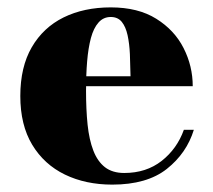

<svg xmlns="http://www.w3.org/2000/svg" viewBox="-20 -490 578 520"><path d="M284 10Q212 10 155.8 -17.2Q99.5 -44.5 67.2 -98Q35 -151.5 35 -230Q35 -308.5 66 -362Q97 -415.5 152.2 -442.8Q207.5 -470 280 -470Q354 -470 403.2 -439.2Q452.5 -408.5 477.2 -359.8Q502 -311 502 -256.5H101.5V-283.5H333.5Q333 -314.5 331.8 -343.2Q330.5 -372 325.5 -394.8Q320.5 -417.5 309.8 -430.8Q299 -444 280 -444Q260 -444 246.8 -429Q233.5 -414 226.2 -387Q219 -360 216 -323.8Q213 -287.5 213 -244.5Q213 -193.5 217.2 -152.5Q221.5 -111.5 232.8 -82.2Q244 -53 264.2 -37.2Q284.5 -21.5 316.5 -21.5Q376 -21.5 417.8 -54.2Q459.5 -87 478 -138.5H505Q485.5 -75 431.8 -32.5Q378 10 284 10Z"/></svg>

Font: Bodoni Moda 9pt ExtraBold
Style: Regular
Weight: 800
Designer: Owen Earl
Foundry: indestructible type
Version: Version 2.005